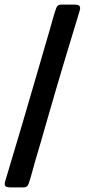

<svg xmlns="http://www.w3.org/2000/svg" viewBox="-35 -790 366 829"><path d="M290 -770Q297.9 -770 304.4 -767.1Q311 -764.2 311 -754.4Q311 -751 309.1 -744.1Q272 -623.5 236.1 -502.9Q200.2 -382.3 165.5 -261.2Q153.3 -218.8 141.1 -176.3Q128.9 -133.8 116.2 -91.8Q109.4 -67.9 102.8 -43.2Q96.2 -18.6 87.9 4.9Q82.5 19 68.8 19H6.3Q-1.5 19 -8.1 16.1Q-14.6 13.2 -14.6 3.9Q-14.6 0 -12.7 -6.8Q23.9 -127.4 59.3 -248.3Q94.7 -369.1 129.9 -489.7Q142.1 -532.2 154.5 -574.7Q167 -617.2 179.2 -659.2Q186 -683.6 192.9 -708Q199.7 -732.4 208 -755.9Q213.4 -770 227.1 -770Z"/></svg>

Font: Belanosima
Style: Regular
Weight: 400
Designer: The DocRepair Project, Santiago Orozco
Foundry: Google
Version: Version 2.000